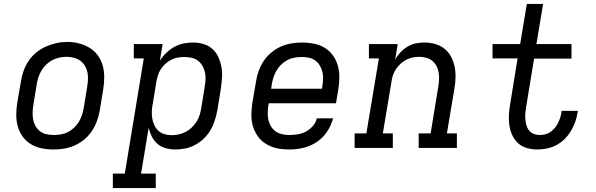

<svg xmlns="http://www.w3.org/2000/svg" viewBox="-20 -755 3040 980"><path d="M253 8Q222 8 192.5 2Q163 -4 138 -19Q113 -34 96 -57.5Q79 -81 71 -109Q63 -137 63 -168Q63 -199 68 -230L87 -340Q91 -367 100.5 -393.5Q110 -420 126 -444Q142 -468 165 -487Q188 -506 214.5 -517.5Q241 -529 268 -535Q295 -541 323 -541Q354 -541 383 -533.5Q412 -526 437 -511Q462 -496 479 -472.5Q496 -449 504 -421Q512 -393 512 -362Q512 -331 507 -300L489 -190Q484 -163 474.5 -136.5Q465 -110 449 -86Q433 -62 410 -43Q387 -24 361 -12.5Q335 -1 307.5 3.5Q280 8 253 8ZM254 -66Q273 -66 291 -69Q309 -72 326 -80.5Q343 -89 357.5 -102.5Q372 -116 382 -132.5Q392 -149 398 -166.5Q404 -184 407 -202L425 -312Q428 -331 429 -350Q430 -369 426 -387Q422 -405 412.5 -420.5Q403 -436 388.5 -446Q374 -456 356 -460.5Q338 -465 319 -465Q301 -465 283 -461Q265 -457 248 -448.5Q231 -440 217 -426.5Q203 -413 193 -397Q183 -381 177 -363.5Q171 -346 168 -328L150 -218Q147 -199 146.5 -180Q146 -161 149.5 -143.5Q153 -126 162 -110.5Q171 -95 185 -84.5Q199 -74 217 -70Q235 -66 254 -66Z M556 205V131H617L714 -457H663V-530H810L796 -445Q809 -466 828 -484.5Q847 -503 869.5 -515.5Q892 -528 916.5 -533Q941 -538 965 -538Q965 -538 965 -538Q965 -538 966 -538Q993 -538 1019.5 -530Q1046 -522 1065 -504.5Q1084 -487 1095 -462.5Q1106 -438 1110.5 -411.5Q1115 -385 1113 -356.5Q1111 -328 1107 -300L1089 -190Q1084 -165 1076 -139.5Q1068 -114 1054.5 -91Q1041 -68 1021 -48.5Q1001 -29 977 -16Q953 -3 927.5 2.5Q902 8 876 8Q850 8 826 1.5Q802 -5 784 -20.5Q766 -36 755 -58Q744 -80 739 -104L700 131H775V205ZM856 -65Q874 -65 892 -69Q910 -73 927 -81.5Q944 -90 958 -103.5Q972 -117 982.5 -133Q993 -149 998.5 -166.5Q1004 -184 1007 -202L1025 -312Q1028 -331 1029 -350Q1030 -369 1026 -386.5Q1022 -404 1013 -419.5Q1004 -435 990 -445.5Q976 -456 958 -460Q940 -464 921 -464Q904 -464 887 -461Q870 -458 854 -450Q838 -442 824.5 -429.5Q811 -417 801 -402Q791 -387 786 -370.5Q781 -354 778 -337L760 -227Q756 -208 755 -189Q754 -170 757 -151.5Q760 -133 767.5 -116.5Q775 -100 788 -88Q801 -76 818.5 -70.5Q836 -65 856 -65Z M1457 8Q1434 8 1411 5Q1388 2 1367 -6Q1346 -14 1328.5 -26.5Q1311 -39 1298 -56.5Q1285 -74 1276.5 -94.5Q1268 -115 1265 -137.5Q1262 -160 1263.5 -183.5Q1265 -207 1268 -230L1287 -340Q1291 -367 1300.5 -393.5Q1310 -420 1326 -444Q1342 -468 1365 -487Q1388 -506 1414 -517.5Q1440 -529 1468 -533.5Q1496 -538 1523 -538Q1553 -538 1583 -532Q1613 -526 1637.5 -511Q1662 -496 1679 -472.5Q1696 -449 1704 -421Q1712 -393 1712 -362Q1712 -331 1707 -300L1695 -228H1352L1350 -218Q1347 -199 1346.5 -179.5Q1346 -160 1350 -142.5Q1354 -125 1363.5 -109.5Q1373 -94 1387.5 -84Q1402 -74 1420 -70Q1438 -66 1457 -66Q1478 -66 1500 -69.5Q1522 -73 1541.5 -83.5Q1561 -94 1576.5 -111.5Q1592 -129 1597 -151H1680Q1671 -115 1649.5 -83Q1628 -51 1596.5 -30Q1565 -9 1529 -0.5Q1493 8 1457 8ZM1364 -302H1623L1625 -312Q1628 -331 1629 -350Q1630 -369 1626 -386.5Q1622 -404 1613 -419.5Q1604 -435 1590 -445.5Q1576 -456 1558 -460Q1540 -464 1521 -464Q1503 -464 1484.5 -461Q1466 -458 1449 -449.5Q1432 -441 1417.5 -427.5Q1403 -414 1393 -397.5Q1383 -381 1377 -363.5Q1371 -346 1368 -328Z M1790 0V-74H1850L1914 -457H1863V-530H2010L1997 -451Q2008 -471 2024 -488Q2040 -505 2060 -517Q2080 -529 2102 -533.5Q2124 -538 2145 -538Q2174 -538 2201 -530.5Q2228 -523 2249 -506Q2270 -489 2282.5 -465Q2295 -441 2300.5 -414Q2306 -387 2305 -358Q2304 -329 2299 -300L2261 -74H2312V0H2117V-74H2178L2217 -312Q2220 -331 2221 -349Q2222 -367 2219 -384.5Q2216 -402 2208 -417.5Q2200 -433 2187 -444Q2174 -455 2156.5 -460Q2139 -465 2120 -465Q2103 -465 2086 -461.5Q2069 -458 2053.5 -450Q2038 -442 2024.5 -429.5Q2011 -417 2001 -402Q1991 -387 1985.5 -370.5Q1980 -354 1978 -337L1934 -74H1985V0Z M2722 8Q2695 8 2669 0.5Q2643 -7 2624.5 -24Q2606 -41 2595 -64.5Q2584 -88 2580 -114.5Q2576 -141 2577.5 -168.5Q2579 -196 2584 -224L2622 -457H2494V-530H2635L2669 -735H2752L2718 -530H2897V-456H2706L2666 -212Q2663 -195 2661.5 -179Q2660 -163 2661.5 -147Q2663 -131 2667 -116Q2671 -101 2680 -89.5Q2689 -78 2703.5 -72Q2718 -66 2735 -66Q2749 -66 2763 -69.5Q2777 -73 2789.5 -81.5Q2802 -90 2812 -102Q2822 -114 2828.5 -127.5Q2835 -141 2839.5 -155Q2844 -169 2846 -183Q2846 -185 2846.5 -186.5Q2847 -188 2847 -189H2930Q2929 -187 2929 -184.5Q2929 -182 2928 -180Q2924 -155 2915.5 -131.5Q2907 -108 2893.5 -85.5Q2880 -63 2861 -44.5Q2842 -26 2819 -14Q2796 -2 2771.5 3Q2747 8 2722 8Z"/></svg>

Font: Iosevka Slab Extended Oblique
Style: Regular
Weight: 400
Width: 7
Italic angle: -9°
Monospace: yes
Designer: Belleve Invis
Foundry: Belleve Invis
Version: Version 11.1.0; ttfautohint (v1.8.3)